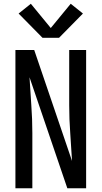

<svg xmlns="http://www.w3.org/2000/svg" viewBox="-20 -1001 540 1021"><path d="M62 0V-735H162L363 -145Q359 -219 353.5 -293Q348 -367 348 -441V-735H438V0H338L137 -590Q141 -516 146.5 -442Q152 -368 152 -294V0ZM206 -800 79 -929 144 -981 250 -852 356 -981 421 -929 294 -800Z"/></svg>

Font: Iosevka SS04 Medium
Style: Regular
Weight: 500
Monospace: yes
Designer: Belleve Invis
Foundry: Belleve Invis
Version: Version 19.0.0; ttfautohint (v1.8.4)